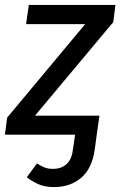

<svg xmlns="http://www.w3.org/2000/svg" viewBox="-33 -547 489 780"><path d="M84 -527H436L427 -457L109 -77H371L360 0H-13L-4 -69L313 -449H73ZM187 213Q147 213 120 200Q93 187 76 173L117 117Q133 127 147 133Q161 139 183 139Q215 139 236.5 120.5Q258 102 263 62L272 0H360L352 60Q341 138 296.5 175.5Q252 213 187 213Z"/></svg>

Font: Fira Sans Variable
Style: Italic
Weight: 397
Italic angle: -8°
Designer: Carrois Corporate & Edenspiekermann AG
Foundry: Carrois Corporate GbR & Edenspiekermann AG
Version: Version 4.202